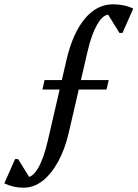

<svg xmlns="http://www.w3.org/2000/svg" viewBox="-199 -706 639 892"><path d="M-89 166Q-114 166 -135.5 161Q-157 156 -179 146L-129 33H-115L-48 141H-76V118Q-47 118 -21.5 74Q4 30 23 -52L110 -428Q139 -552 195 -619Q251 -686 326 -686Q352 -686 376 -681Q400 -676 420 -666L370 -553H356L289 -661H369L366 -601Q347 -638 307 -638Q279 -638 252.5 -592Q226 -546 208 -468L121 -92Q103 -13 71 45Q39 103 -1.5 134.5Q-42 166 -89 166ZM-2 -290 8 -334H306L296 -290Z"/></svg>

Font: Platypi Light
Style: Italic
Weight: 300
Italic angle: -13°
Designer: David Sargent
Foundry: Bolt Cutter Type
Version: Version 1.200